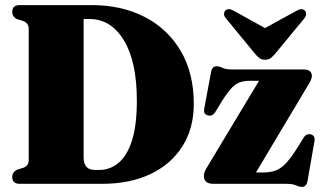

<svg xmlns="http://www.w3.org/2000/svg" viewBox="-20 -720 1260 752"><path d="M28 -26.5Q28 -46 47 -55.5L70.5 -62.5Q92.5 -71 92.5 -92V-608Q92.5 -629 70.5 -638L46.5 -645Q28 -654 28 -674Q28 -700 57.5 -700H339.5Q457 -700 547 -653.5Q637 -607 688 -520.2Q739 -433.5 739 -313Q739 -218 695 -147.8Q651 -77.5 570.5 -38.8Q490 0 380 0H57.5Q28 0 28 -26.5ZM370 -54.5Q411 -54.5 444.2 -82Q477.5 -109.5 496.8 -169.2Q516 -229 516 -325.5Q516 -479 465.2 -562.2Q414.5 -645.5 330.5 -645.5H307.5V-103.5Q307.5 -54.5 351.5 -54.5ZM1184 -382 982.5 -44.5H1012.5Q1041 -44.5 1062.2 -53.2Q1083.5 -62 1103.8 -84.8Q1124 -107.5 1149.5 -149L1169 -180.5Q1180 -198 1198 -193.5Q1215.5 -188.5 1211.5 -166.5L1184.5 -11Q1180 12 1163.5 12Q1152.5 12 1139.5 6Q1126.5 0 1101 0H817Q778.5 0 778.5 -30.5Q778.5 -46 791.5 -66L994.5 -403.5H958Q935 -403.5 918.2 -397.2Q901.5 -391 885.5 -373.5Q869.5 -356 848.5 -322.5L823 -281Q811 -262.5 792.5 -268.5Q776 -273.5 780 -295L806.5 -437Q810.5 -460.5 828 -460.5Q838.5 -460.5 851.2 -454.2Q864 -448 889.5 -448H1168.5Q1201.5 -448 1201.5 -422.5Q1201.5 -408.5 1184 -382ZM1061 -513.5Q1050.5 -500.5 1041.2 -493.2Q1032 -486 1018.5 -486Q1004 -486 995 -493.2Q986 -500.5 975.5 -513.5L865.5 -647.5Q857 -657 857.5 -665.8Q858 -674.5 863 -679Q875 -690 897 -677L1018 -610L1140 -677Q1161.5 -690 1173.5 -679Q1178.5 -674.5 1179 -665.8Q1179.5 -657 1171.5 -647.5Z"/></svg>

Font: Fraunces 144pt Soft Black
Style: Regular
Weight: 900
Version: Version 1.000;[b76b70a41]